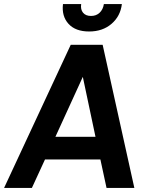

<svg xmlns="http://www.w3.org/2000/svg" viewBox="-23 -919 714 939"><path d="M285 -899H374Q370 -873 383 -857Q396 -841 422 -841Q448 -841 464.5 -857Q481 -873 485 -899H573Q566 -840 522.5 -802.5Q479 -765 413 -765Q346 -765 312 -802.5Q278 -840 285 -899ZM-3 0 323 -700H479L634 0H498L468 -139H197L133 0ZM248 -250H444L382 -543Z"/></svg>

Font: Haskoy Bold
Style: Italic
Weight: 700
Designer: Ertekin Erdin
Foundry: Ertekin Erdin
Version: Version 2.000; ttfautohint (v1.8.4.7-5d5b)